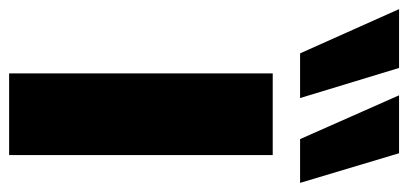

<svg xmlns="http://www.w3.org/2000/svg" viewBox="-339 -638 895 421"><g transform="rotate(90 108.5 -427.5)"><path d="M15 -638 -82 -855H47L113 -638ZM203 -638 107 -855H234L299 -638ZM59 0V-578H238V0Z"/></g></svg>

Font: Oswald Heavy
Style: Regular
Weight: 400
Designer: Vernon Adams
Foundry: Vernon Adams
Version: Version 4.101